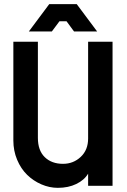

<svg xmlns="http://www.w3.org/2000/svg" viewBox="-20 -903 617 933"><path d="M261.2 9.8Q220.2 9.8 181.2 -7.1Q142.1 -23.9 111.8 -53.5Q81.5 -83 63.2 -126.7Q44.9 -170.4 44.9 -220.2V-700.2H164.1V-232.9Q164.1 -171.9 197.5 -139.4Q231 -106.9 286.1 -106.9Q336.4 -106.9 372.3 -140.6Q408.2 -174.3 408.2 -230V-700.2H526.9V0H408.2V-59.1Q389.6 -27.8 350.8 -9Q312 9.8 261.2 9.8ZM120.1 -750 219.2 -882.8H353L452.1 -750H339.8L303.2 -799.8H269L231.9 -750Z"/></svg>

Font: Cakra Normal
Style: Regular
Weight: 400
Designer: Lucia Kollert, Vojtech Kollert
Foundry: OoM Type
Version: Version 1.000;Glyphs 3.1.1 (3148)